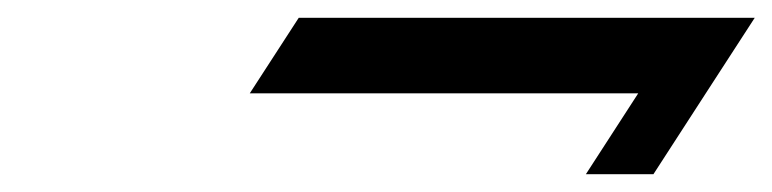

<svg xmlns="http://www.w3.org/2000/svg" viewBox="-20 -393 869 216"><path d="M698 -288 639.1 -197H715.1L774 -288L829.1 -373H753.1H316.1L261 -288Z"/></svg>

Font: Hussar
Style: BdWodka
Weight: 700
Foundry: Cannot Into Space Fonts
Version: Version 2.00